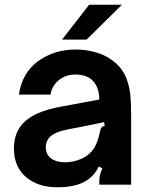

<svg xmlns="http://www.w3.org/2000/svg" viewBox="-20 -783 631 814"><path d="M39 -154Q39 -238 103 -282Q149 -314 234 -330L401 -361Q401 -411 374 -440Q349 -467 299 -467Q260 -467 230.5 -444Q201 -421 194 -382H60Q74 -475 142 -524Q210 -573 300 -573Q351 -573 395 -558.5Q439 -544 470 -516Q501 -489 515 -453Q529 -417 532.5 -381Q536 -345 536 -292V0H401V-16Q401 -42 414 -69L399 -77Q381 -40 349 -19Q304 11 223 11Q141 11 90 -32.5Q39 -76 39 -154ZM328 -111Q360 -126 379 -155Q388 -170 393 -184.5Q398 -199 404 -225Q406 -237 410.5 -242.5Q415 -248 424 -249L421 -265Q341 -249 318 -244L270 -235Q216 -225 192 -203Q174 -185 174 -159Q174 -128 196.5 -111.5Q219 -95 256 -95Q293 -95 328 -111ZM347 -615H243L358 -763H497Z"/></svg>

Font: Open Sauce Sans
Style: Bold
Weight: 700
Designer: Alfredo Marco Pradil
Foundry: Creative Sauce Fz LLC
Version: Version 1.477